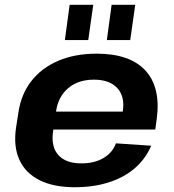

<svg xmlns="http://www.w3.org/2000/svg" viewBox="-20 -775 728 805"><path d="M293 10Q205 10 146 -19.5Q87 -49 61.5 -104.5Q36 -160 47 -238L57 -302Q68 -379 111 -434.5Q154 -490 224 -520Q294 -550 385 -550Q525 -550 590 -479Q655 -408 637 -275L631 -232H175L186 -307H517L492 -279L495 -310Q504 -371 471.5 -406Q439 -441 374 -441Q308 -441 266 -405.5Q224 -370 215 -308L202 -221Q194 -158 225.5 -124Q257 -90 321 -90Q376 -90 414 -112.5Q452 -135 466 -174L614 -164Q578 -80 494.5 -35Q411 10 293 10ZM371 -755 350 -607H252L272 -755ZM547 -755 526 -607H428L448 -755Z"/></svg>

Font: Pathway Extreme 28pt
Style: Bold Italic
Weight: 700
Italic angle: -8°
Designer: Eduardo Rodriguez Tunni
Foundry: Eduardo Rodriguez Tunni
Version: Version 1.001;gftools[0.9.26]